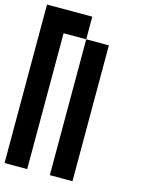

<svg xmlns="http://www.w3.org/2000/svg" viewBox="-129 -949 758 1024"><g transform="rotate(15 250.0 -437.5)"><path d="M0 0V-875H250V-750H125V0ZM250 0V-750H375V0Z"/></g></svg>

Font: GalmuriMono7 Regular
Style: Regular
Weight: 400
Designer: Lee Minseo (quiple)
Version: Version 2.399;hotconv 1.1.1;makeotfexe 2.6.0 DEVELOPMENT